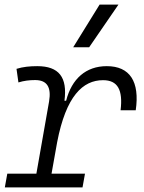

<svg xmlns="http://www.w3.org/2000/svg" viewBox="-20 -815 626 835"><path d="M1 0H338.9L349.6 -59.6H204.1L228.5 -196.3C267.1 -397.5 340.3 -466.3 428.2 -466.3C492.2 -466.3 515.1 -423.8 504.4 -335.4H570.3C588.4 -460 544.9 -527.3 444.3 -527.3C354 -527.3 292 -472.7 267.6 -377H260.3C273.9 -479 236.3 -527.3 142.1 -527.3C109.9 -527.3 79.6 -524.4 51.8 -515.6L60.1 -456.5C84 -463.9 107.9 -466.8 132.8 -466.8C184.1 -466.8 204.1 -436.5 193.4 -373.5L138.2 -59.6H11.7ZM298.3 -609.4H367.7L495.1 -794.9H413.1Z"/></svg>

Font: Cascadia Mono PL Light
Style: Italic
Weight: 300
Italic angle: -10°
Monospace: yes
Designer: Aaron Bell
Foundry: Saja Typeworks
Version: Version 2404.023